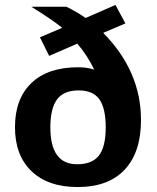

<svg xmlns="http://www.w3.org/2000/svg" viewBox="-20 -752 640 782"><path d="M400.4 -618.2Q554.2 -461.9 554.2 -264.2V-262.2Q554.2 -131.8 487.8 -61Q421.4 9.8 296.4 9.8Q175.8 9.8 108.4 -54.7Q41 -119.1 41 -233.9Q41 -350.1 108.2 -414.1Q175.3 -478 298.3 -478Q336.4 -478 363.8 -468.3Q335.9 -526.4 294.9 -574.2L180.2 -524.4L142.6 -600.1L233.4 -638.7Q190.4 -673.3 107.4 -724.6H250.5Q297.4 -701.2 328.6 -678.7L450.2 -731.9L490.7 -656.7ZM410.6 -232.9Q410.6 -311 384.8 -347.4Q358.9 -383.8 300.3 -383.8Q239.3 -383.8 212.2 -346.9Q185.1 -310.1 185.1 -232.9Q185.1 -83 293.9 -83Q356 -83 383.3 -119.1Q410.6 -155.3 410.6 -232.9Z"/></svg>

Font: Cousine
Style: Bold
Weight: 700
Monospace: yes
Designer: Steve Matteson
Foundry: Ascender Corporation
Version: Version 1.20